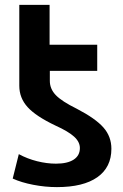

<svg xmlns="http://www.w3.org/2000/svg" viewBox="-20 -741 505 786"><path d="M378 -451V-558H183V-721H59V-390Q59 -340 93 -302.5Q127 -265 207 -227Q260 -203 283.5 -181.5Q307 -160 307 -135Q307 -104 281.5 -87.5Q256 -71 209 -71Q172 -71 132 -81Q92 -91 57 -110L32 -10Q67 6 116 15.5Q165 25 213 25Q321 25 378.5 -15.5Q436 -56 436 -132Q436 -182 403.5 -219Q371 -256 294 -296Q233 -326 208.5 -351.5Q184 -377 184 -410V-451Z"/></svg>

Font: Repo DemiBold
Style: Regular
Weight: 600
Designer: Stefan Peev
Foundry: Context Ltd
Version: Version 1.502